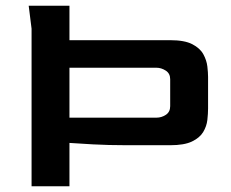

<svg xmlns="http://www.w3.org/2000/svg" viewBox="-20 -649 805 669"><path d="M90 0V-549L80 -629H222V-509H573Q623 -509 650 -495Q677 -481 688.5 -460Q700 -439 702.5 -417.5Q705 -396 705 -381V-271Q705 -253 702.5 -231Q700 -209 688 -189Q676 -169 649 -156Q622 -143 573 -143H421Q358 -143 303.5 -146Q249 -149 222 -151V0ZM222 -239H525Q543 -239 558 -249Q573 -259 573 -279V-373Q573 -393 557.5 -403Q542 -413 525 -413H222Z"/></svg>

Font: Goldman
Style: Regular
Weight: 400
Designer: Jaikishan Patel
Version: Version 1.000; ttfautohint (v1.8.3)